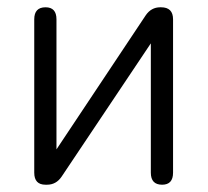

<svg xmlns="http://www.w3.org/2000/svg" viewBox="-20 -507 570 527"><path d="M105 0Q74 0 74 -33V-454Q74 -487 105 -487Q135 -487 135 -454V-97L380 -465Q395 -487 420 -487H422Q455 -487 455 -454V-33Q455 0 425 0Q394 0 394 -33V-388L149 -22Q134 0 109 0Z"/></svg>

Font: Zen Maru Gothic
Style: Regular
Weight: 400
Designer: Yoshimichi Ohira
Foundry: Positype
Version: Version 1.002